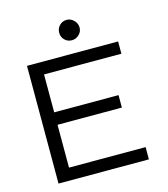

<svg xmlns="http://www.w3.org/2000/svg" viewBox="-117 -891 859 983"><g transform="rotate(-15 312.5 -399.5)"><path d="M71 0V-624H554V-559H144V-358H485V-292H144V-65H550V0ZM328 -691Q305 -691 289.5 -706.5Q274 -722 274 -744Q274 -767 289.5 -783Q305 -799 328 -799Q349 -799 365.5 -782.5Q382 -766 382 -744Q382 -722 365.5 -706.5Q349 -691 328 -691Z"/></g></svg>

Font: Inconsolata Expanded
Style: Regular
Weight: 400
Width: 7
Monospace: yes
Designer: Raph Levien, Cyreal, Brenton Simpson
Foundry: Raph Levien, Cyreal, Google
Version: Version 3.100; ttfautohint (v1.8.4.7-5d5b)